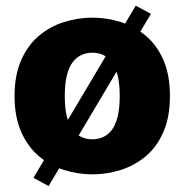

<svg xmlns="http://www.w3.org/2000/svg" viewBox="-20 -593 634 666"><path d="M96 24 450.8 -573.3 503.5 -545 148.7 52.3ZM300.3 11.8Q250.2 11.8 202 -3.4Q153.8 -18.7 115.2 -50.9Q76.7 -83.2 53.6 -135.3Q30.5 -187.3 30.5 -260Q30.5 -332.8 53.6 -384.8Q76.7 -436.8 115.2 -469.1Q153.8 -501.3 202 -516.6Q250.2 -531.8 300.3 -531.8Q350.5 -531.8 398.7 -516.6Q446.8 -501.3 485.5 -469.1Q524.2 -436.8 546.8 -384.8Q569.5 -332.8 569.5 -260Q569.5 -187.3 546.8 -135.3Q524.2 -83.2 485.5 -50.9Q446.8 -18.7 398.7 -3.4Q350.5 11.8 300.3 11.8ZM300.3 -109.8Q320.5 -109.8 337.9 -117.7Q355.3 -125.5 368.1 -142.5Q380.8 -159.5 388.1 -188.6Q395.3 -217.7 395.3 -260Q395.3 -302.3 388.1 -331.4Q380.8 -360.5 368.1 -377.5Q355.3 -394.5 337.9 -402.3Q320.5 -410.2 300.3 -410.2Q280.2 -410.2 262.8 -402.3Q245.5 -394.5 232.3 -377.5Q219.2 -360.5 211.9 -331.4Q204.7 -302.3 204.7 -260Q204.7 -217.7 211.9 -188.6Q219.2 -159.5 232.3 -142.5Q245.5 -125.5 262.8 -117.7Q280.2 -109.8 300.3 -109.8Z"/></svg>

Font: Murecho Thin
Style: Regular
Weight: 100
Designer: Neil Summerour
Foundry: Positype
Version: Version 1.010